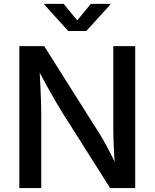

<svg xmlns="http://www.w3.org/2000/svg" viewBox="-20 -964 792 984"><path d="M79.1 0V-727.5H206.5L480.5 -293.9Q494.1 -272.9 511 -243.4Q527.8 -213.9 546.6 -177.5Q565.4 -141.1 584 -98.6L570.3 -95.7Q566.9 -136.2 564.7 -176.5Q562.5 -216.8 561.5 -252.2Q560.5 -287.6 560.5 -311.5V-727.5H672.9V0H544.4L298.8 -388.2Q280.3 -418.5 261.5 -450.4Q242.7 -482.4 219.7 -524.4Q196.8 -566.4 164.6 -626L181.6 -628.4Q184.6 -574.2 186.8 -527.6Q189 -481 190.2 -445.3Q191.4 -409.7 191.4 -388.7V0ZM306.2 -944.3 376 -859.4 445.3 -944.3H545.4V-940.4L422.4 -805.2H329.6L207 -940.4V-944.3Z"/></svg>

Font: Inter 16pt Medium
Style: Regular
Weight: 500
Version: Version 4.001;git-66647c0bb